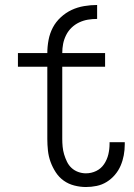

<svg xmlns="http://www.w3.org/2000/svg" viewBox="-20 -743 540 771"><path d="M325 8Q302 8 278.5 2Q255 -4 236 -17.5Q217 -31 204 -51Q191 -71 183 -93Q175 -115 172.5 -138.5Q170 -162 170 -185V-475H52V-530H170Q170 -556 175 -582.5Q180 -609 192 -632Q204 -655 224 -673.5Q244 -692 267.5 -703Q291 -714 317.5 -718.5Q344 -723 370 -723V-667Q351 -667 333 -664Q315 -661 298 -653Q281 -645 267.5 -632Q254 -619 245.5 -602Q237 -585 233.5 -567Q230 -549 230 -530H402V-475H230V-185Q230 -170 231.5 -154Q233 -138 237.5 -123Q242 -108 249 -93.5Q256 -79 267.5 -68.5Q279 -58 294 -52.5Q309 -47 325 -47Q347 -47 366.5 -56.5Q386 -66 398 -84Q410 -102 415 -123Q420 -144 420 -166Q420 -167 420 -169Q420 -171 420 -172H481Q481 -170 481 -167.5Q481 -165 481 -163Q481 -141 477 -119.5Q473 -98 464.5 -78Q456 -58 441.5 -41Q427 -24 408.5 -12.5Q390 -1 368.5 3.5Q347 8 325 8Z"/></svg>

Font: Iosevka Term Light
Style: Regular
Weight: 300
Monospace: yes
Designer: Belleve Invis
Foundry: Belleve Invis
Version: Version 9.0.1; ttfautohint (v1.8.3)